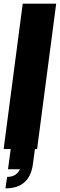

<svg xmlns="http://www.w3.org/2000/svg" viewBox="-21 -820 329 1056"><path d="M183 0H-1L104 -800H288ZM9 216 18 153Q69 153 89 111H23L41 -22H174L160 83Q142 216 9 216Z"/></svg>

Font: Tanohe Sans ExtraBold
Style: Italic
Weight: 800
Designer: Village Type and Design LLC & Cristiano Sobral
Foundry: Cooper Hewitt Smithsonian Design Museum
Version: Version 1.00;September 29, 2021;FontCreator 13.0.0.2655 64-b